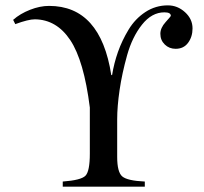

<svg xmlns="http://www.w3.org/2000/svg" viewBox="-20 -696 762 716"><path d="M395 -416H398Q405 -460 420 -502.5Q435 -545 459.5 -585.5Q484 -626 522 -651Q560 -676 606 -676Q642 -676 670 -650.5Q698 -625 698 -590Q698 -559 681.5 -536.5Q665 -514 635 -514Q611 -514 594.5 -530Q578 -546 578 -570Q578 -592 597.5 -613.5Q617 -635 617 -637Q617 -650 593 -650Q546 -650 509.5 -604Q473 -558 454 -490Q435 -422 426 -360.5Q417 -299 417 -251V-111Q417 -54 436 -38Q455 -22 520 -19V0H214V-19Q282 -24 298.5 -40.5Q315 -57 315 -123V-295Q293 -470 242 -546.5Q191 -623 110 -624Q86 -624 37 -606L29 -622Q55 -645 92 -659.5Q129 -674 163 -674Q355 -674 395 -416Z"/></svg>

Font: STIX MathJax Main
Style: Regular
Weight: 400
Designer: MicroPress Inc., with final additions and corrections provided by Coen Hoffman, Elsevier (retired)
Version: Version 1.1.1